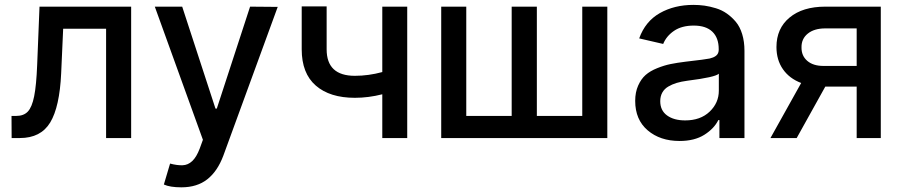

<svg xmlns="http://www.w3.org/2000/svg" viewBox="-20 -573 3746 797"><path d="M28.3 0 27.8 -91.8H47.4Q78.6 -91.8 95.7 -110.1Q112.8 -128.4 121.8 -173.3Q130.9 -218.3 134.3 -304.2L144 -545.4H524.4V0H420.4V-453.6H242.2L233.9 -268.6Q227.5 -129.4 188.5 -64.7Q149.4 0 62.5 0Z M732.9 204.6Q685.5 204.6 660.2 192.9L686 106Q715.3 113.8 737.8 113Q760.3 112.3 778.1 95.5Q795.9 78.6 809.1 43.5L822.3 7.3L622.6 -545.4H736.3L874.5 -122.1H879.9L1018.1 -545.4L1132.8 -544.4L907.2 72.8Q882.8 138.2 840.3 171.4Q797.9 204.6 732.9 204.6Z M1670.4 -545.4V0H1566.9V-181.6Q1509.3 -167 1453.1 -167Q1349.1 -167 1290.8 -217.8Q1232.4 -268.6 1232.4 -368.2V-546.4H1335.9V-368.2Q1335.9 -258.3 1453.1 -258.3Q1509.8 -258.3 1566.9 -273.9V-545.4Z M1811.5 -545.4H1915.5V-91.8H2104V-545.4H2208.5V-91.8H2397V-545.4H2501V0H1811.5Z M2800.8 12.2Q2720.2 12.2 2668.5 -32Q2616.7 -76.2 2616.7 -154.3Q2616.7 -189.9 2628.9 -217.5Q2641.1 -245.1 2659.9 -261.7Q2678.7 -278.3 2708 -290Q2737.3 -301.8 2763.7 -307.1Q2790 -312.5 2825.7 -316.9Q2911.6 -326.7 2925.8 -330.1Q2957 -337.4 2961.9 -356Q2963.4 -360.4 2963.4 -366.7V-369.1Q2963.4 -416 2937 -441.4Q2910.6 -466.8 2859.9 -466.8Q2810.1 -466.8 2778.1 -445.1Q2746.1 -423.3 2732.9 -390.6L2633.3 -413.6Q2658.7 -484.4 2719 -518.6Q2779.3 -552.7 2858.4 -552.7Q2881.8 -552.7 2904.3 -549.6Q2926.8 -546.4 2951.7 -538.8Q2976.6 -531.2 2997.1 -516.8Q3017.6 -502.4 3034.4 -482.4Q3051.3 -462.4 3060.8 -431.4Q3070.3 -400.4 3070.3 -362.3V0H2966.3V-74.7H2961.9Q2944.3 -39.1 2903.6 -13.4Q2862.8 12.2 2800.8 12.2ZM2824.2 -73.2Q2887.7 -73.2 2925.8 -109.6Q2963.9 -146 2963.9 -196.8V-267.1Q2949.2 -252.4 2832.5 -237.8Q2807.6 -234.4 2788.8 -228.8Q2770 -223.1 2753.9 -213.6Q2737.8 -204.1 2729.2 -188.7Q2720.7 -173.3 2720.7 -152.8Q2720.7 -114.3 2749 -93.8Q2777.3 -73.2 2824.2 -73.2Z M3536.1 0V-213.4H3405.8L3287.1 0H3178.2L3305.7 -228.5Q3256.8 -247.1 3230 -285.6Q3203.1 -324.2 3203.1 -377.9Q3203.1 -455.1 3257.6 -500.2Q3312 -545.4 3405.8 -545.4H3636.2V0ZM3536.1 -299.3V-455.1H3405.8Q3359.9 -455.1 3333.3 -433.6Q3306.6 -412.1 3307.1 -376.5Q3306.6 -341.3 3331.1 -320.3Q3355.5 -299.3 3398.4 -299.3Z"/></svg>

Font: Karasuma Gothic
Style: Regular
Weight: 500
Designer: Rasmus Andersson / Ryoko Nishizuka
Foundry: Genbu
Version: Version 1.00